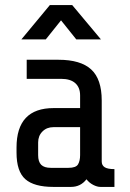

<svg xmlns="http://www.w3.org/2000/svg" viewBox="-20 -735 510 755"><path d="M280 -580 220 -655 160 -580H64L176 -715H264L377 -580ZM320 -30Q297 0 259 0H190Q114 0 79.5 -30.5Q45 -61 45 -135V-155Q45 -310 191 -310H295V-360Q295 -391 276 -408Q257 -425 220 -425H85V-500H210Q297 -500 338.5 -462Q380 -424 380 -340V-100Q380 -85 391.5 -77.5Q403 -70 430 -70V0H375Q362 0 346.5 -8Q331 -16 320 -30ZM295 -125V-235H190Q164 -235 147 -218Q130 -201 130 -175V-125Q130 -99 142 -87Q154 -75 180 -75H249Q279 -75 287 -89Q295 -103 295 -125Z"/></svg>

Font: Share Tech
Style: Regular
Weight: 400
Designer: Ralph du Carrois
Foundry: Carrois Type Design
Version: Version 1.100